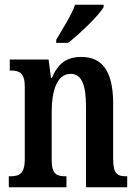

<svg xmlns="http://www.w3.org/2000/svg" viewBox="-20 -786 575 806"><path d="M216 -619V-606H266C318 -647 395 -721 415 -756V-766H295C280 -721 243 -666 216 -619ZM17 0H259V-46H255C219 -46 197 -54 197 -113V-316C197 -398 216 -476 277 -476C325 -476 341 -424 341 -339V0H514V-46H510C474 -46 455 -55 455 -118V-352C455 -488 408 -547 322 -547C259 -547 223 -519 198 -459H194L184 -536H21V-490H25C60 -490 84 -481 84 -423V-117C84 -55 59 -46 23 -46H17Z"/></svg>

Font: Noto Serif Lao ExtraCondensed SemiBold
Style: Regular
Weight: 600
Width: 2
Designer: Monotype Design Team
Foundry: Monotype Imaging Inc.
Version: Version 2.003